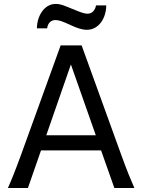

<svg xmlns="http://www.w3.org/2000/svg" viewBox="-20 -940 721 960"><path d="M119.6 0 185.1 -188H485.4L551.8 0H651.9C634.8 -39.1 616.2 -82.5 583.5 -173.3L388.2 -712.9H283.2L87.9 -173.3C54.7 -82 37.1 -39.6 19.5 0ZM459 -263.7H211.4L334.5 -617.7ZM215.8 -798.3C218.3 -822.3 233.4 -839.8 257.3 -839.8C275.4 -839.8 295.4 -832 333 -814.5C362.8 -800.8 388.7 -791 414.6 -791C474.6 -791 511.2 -850.6 511.2 -913.1H460C456.5 -890.6 441.4 -871.6 418.5 -871.6C397.9 -871.6 377.9 -880.9 342.8 -895C308.6 -908.7 285.6 -920.4 258.3 -920.4C200.2 -920.4 164.6 -857.9 164.6 -798.3Z"/></svg>

Font: Andika
Style: Regular
Weight: 400
Designer: Victor Gaultney, Annie Olsen, Julie Remington, Don Collingsworth, Eric Hays
Foundry: SIL International
Version: Version 1.000